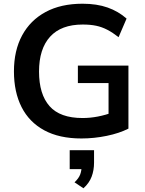

<svg xmlns="http://www.w3.org/2000/svg" viewBox="-20 -735 780 1033"><path d="M418 10Q299 10 218 -34Q137 -78 96 -159Q55 -240 55 -351Q55 -463 99 -544.5Q143 -626 225.5 -670.5Q308 -715 424 -715Q501 -715 559 -694.5Q617 -674 661 -635L618 -535Q586 -560 557 -575Q528 -590 497 -596.5Q466 -603 425 -603Q309 -603 249.5 -537.5Q190 -472 190 -350Q190 -228 246.5 -164Q303 -100 424 -100Q465 -100 506.5 -108Q548 -116 588 -131L564 -77V-288H399V-382H671V-43Q622 -18 554 -4Q486 10 418 10ZM429 278 381 246Q404 224 411.5 203.5Q419 183 419 160L447 175H355V73H486V140Q486 181 473 215.5Q460 250 429 278Z"/></svg>

Font: Mulish ExtraLight
Style: Regular
Weight: 200
Designer: Vernon Adams
Foundry: Vernon Adams
Version: Version 3.603